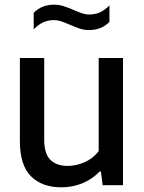

<svg xmlns="http://www.w3.org/2000/svg" viewBox="-20 -792 616 821"><path d="M65 -189V-544H169V-195Q169 -135 195.2 -108.8Q221.5 -82.5 269.5 -82.5Q305.5 -82.5 341.5 -98.2Q377.5 -114 402 -145.5V-544H506V0H419L411.5 -58.5H406Q373.5 -25 331.5 -8Q289.5 9 242.5 9Q160 9 112.5 -38.2Q65 -85.5 65 -189ZM278 -686.5Q255.5 -696.5 240.5 -701.2Q225.5 -706 210.5 -706Q185.5 -706 164.8 -696.5Q144 -687 124 -666.5V-737Q157.5 -772 212 -772Q232 -772 250.5 -766.2Q269 -760.5 294.5 -749.5Q317.5 -739.5 332 -734.8Q346.5 -730 361.5 -730Q387 -730 407.5 -739.2Q428 -748.5 448 -769V-698.5Q414.5 -663.5 360 -663.5Q340 -663.5 321.5 -669.5Q303 -675.5 278 -686.5Z"/></svg>

Font: Encode Sans Medium
Style: Regular
Weight: 500
Designer: Multiple Designers
Foundry: Impallari Type
Version: Version 2.000